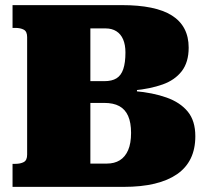

<svg xmlns="http://www.w3.org/2000/svg" viewBox="-20 -730 816 750"><path d="M457 -710Q521 -710 570 -700Q619 -690 651.5 -669.5Q684 -649 700.5 -617.5Q717 -586 717 -544Q717 -487 690 -452Q663 -417 615 -400Q567 -383 504 -377L515 -400V-344L507 -374Q577 -368 630.5 -349Q684 -330 713.5 -294Q743 -258 743 -198Q743 -148 725 -111Q707 -74 671.5 -49.5Q636 -25 584 -12.5Q532 0 463 0H29V-90H40Q60 -90 73 -97Q86 -104 86 -126V-585Q86 -607 73 -614Q60 -621 40 -621H29V-710ZM284 -413H388Q417 -413 435 -424Q453 -435 461.5 -460Q470 -485 470 -525Q470 -555 461 -576Q452 -597 434.5 -608Q417 -619 393 -619H333V-91H397Q427 -91 448 -104Q469 -117 480.5 -143.5Q492 -170 492 -211Q492 -251 480.5 -277Q469 -303 446 -315.5Q423 -328 387 -328H284Z"/></svg>

Font: Roboto Serif 20pt Black
Style: Regular
Weight: 900
Version: Version 1.008